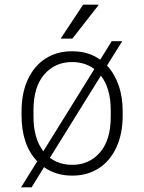

<svg xmlns="http://www.w3.org/2000/svg" viewBox="-20 -740 616 820"><path d="M504 -263V-248Q504 -168 476.5 -109.5Q449 -51 400.5 -20.5Q352 10 290 10H287Q219 10 168 -26L115 60H70L139 -51Q72 -121 72 -248V-263Q72 -344 99.5 -402Q127 -460 175.5 -490.5Q224 -521 286 -521H289Q359 -521 408 -485L457 -564H502L437 -460Q469 -426 486.5 -376Q504 -326 504 -263ZM165 -94 383 -445Q343 -475 288 -475Q215 -475 169 -422Q123 -369 123 -269V-242Q123 -149 165 -94ZM453 -269Q453 -362 411 -417L193 -66Q234 -36 288 -36Q361 -36 407 -89Q453 -142 453 -242ZM400 -720V-717L289 -575H239L335 -720Z"/></svg>

Font: Chivo Thin
Style: Regular
Weight: 100
Designer: Hector Gatti
Foundry: Omnibus-Type
Version: Version 1.007